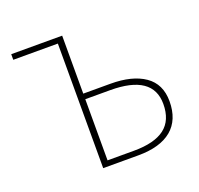

<svg xmlns="http://www.w3.org/2000/svg" viewBox="-117 -787 946 915"><g transform="rotate(-20 356.0 -330.0)"><path d="M255.9 0V-631.8H29.8V-660.2H288.1V-366.2H425.8Q536.1 -366.2 599.1 -322.8Q662.1 -279.3 662.1 -191.9Q662.1 -97.7 603.8 -48.8Q545.4 0 434.1 0ZM288.1 -27.8H421.9Q526.4 -27.8 578.1 -67.4Q629.9 -106.9 629.9 -189.9Q629.9 -337.9 414.1 -337.9H288.1Z"/></g></svg>

Font: Source Sans 3 ExtraLight
Style: Regular
Weight: 200
Designer: Paul D. Hunt
Foundry: Adobe
Version: Version 3.052;hotconv 1.1.0;makeotfexe 2.6.0